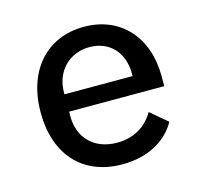

<svg xmlns="http://www.w3.org/2000/svg" viewBox="-84 -621 768 726"><g transform="rotate(-15 300.0 -258.0)"><path d="M310.7 12.1C415.5 12.1 488.3 -35.2 522.4 -97.7L456.3 -153.4C427.6 -103.3 378.6 -72.1 312.1 -72.1C221.2 -72.1 166.2 -131 166.2 -213.8V-232.6H538.7V-272.7C538.7 -423.7 446.7 -528.1 302.9 -528.1C158 -528.1 61.4 -422.9 61.4 -256.7C61.4 -93 154.1 12.1 310.7 12.1ZM166.2 -300.4V-307.5C166.2 -389.6 223.4 -448.5 303.3 -448.5C381.4 -448.5 432.9 -393.1 432.9 -310.4V-300.4Z"/></g></svg>

Font: Margiela Mono Medium
Style: Regular
Weight: 500
Designer: Mike Abbink, Paul van der Laan, Pieter van Rosmalen
Foundry: Bold Monday
Version: Version 2.003 2021